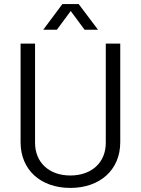

<svg xmlns="http://www.w3.org/2000/svg" viewBox="-20 -914 690 942"><path d="M192 -768H259L327 -860L395 -768H461L366 -894H286ZM325 8C471 8 570 -81 570 -216V-700H499V-213C499 -117 430 -53 325 -53C221 -53 152 -117 152 -213V-700H81V-216C81 -81 179 8 325 8Z"/></svg>

Font: Arthouse Owned
Style: Regular
Weight: 400
Designer: Jeremy Tribby
Foundry: Tribby Type
Version: Version 1.000;PS 001.000;hotconv 1.0.88;makeotf.lib2.5.64775